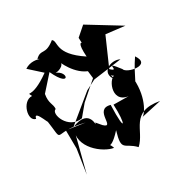

<svg xmlns="http://www.w3.org/2000/svg" viewBox="-170 -860 1150 1224"><g transform="rotate(15 405.5 -248.5)"><path d="M312 4 408 98 514 242 356 -25C402 100 577 77 638 32C562 -7 630 89 621 -80C690 48 692 -16 788 -13C794 -126 673 -214 844 -333L759 -200C773 -205 764 -323 644 -426C681 -377 638 -447 616 -566C739 -543 593 -445 559 -467C411 -487 564 -446 478 -445L397 -653L506 -739L244 -676L238 -587L326 -505C387 -537 156 -626 318 -485C118 -444 118 -536 77 -529C65 -422 20 -460 19 -389C130 -414 -13 -411 -33 -310L86 -316C55 -124 -6 -174 47 -152C-8 -103 62 16 110 -18C68 -81 250 18 166 -35C347 99 211 48 421 -77ZM480 -93C509 -48 419 -189 353 -27L378 -278L403 -356L531 -524C468 -504 433 -403 527 -392C430 -458 504 -383 529 -422C482 -405 541 -233 642 -310L563 -233C672 -135 693 -69 546 -227C444 -169 621 -91 529 -89ZM312 -427 393 -363 382 -198 391 -97C328 -6 192 -71 214 -111C190 -140 161 -131 123 -186L115 -328C291 -262 220 -387 134 -321C158 -323 190 -378 172 -402C224 -383 365 -352 420 -464Z"/></g></svg>

Font: Asimov Silicon
Style: Regular
Weight: 400
Designer: Google
Version: Version 2.000980; 2014